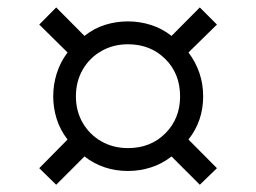

<svg xmlns="http://www.w3.org/2000/svg" viewBox="-20 -569 688 516"><path d="M131 -72.5 85.5 -117 161.5 -194Q141.5 -220 132.2 -249.8Q123 -279.5 123 -310Q123 -341.5 132.5 -371.8Q142 -402 161.5 -428L85.5 -503L131 -549L207 -472.5Q233.5 -493.5 263.2 -502.5Q293 -511.5 324 -511.5Q355.5 -511.5 385.5 -502Q415.5 -492.5 441 -472.5L517 -549L563 -503L486.5 -428Q526 -375.5 526 -310Q526 -244 486.5 -194L563 -117L517 -72.5L441 -148.5Q414.5 -128 384.8 -118.8Q355 -109.5 324 -109.5Q257.5 -109.5 207 -148.5ZM324 -171Q385 -171 424.5 -210.8Q464 -250.5 464 -310Q464 -371 424.2 -410.5Q384.5 -450 324 -450Q284.5 -450 252.8 -432Q221 -414 202.5 -382.2Q184 -350.5 184 -310Q184 -270.5 202.2 -239Q220.5 -207.5 252.2 -189.2Q284 -171 324 -171Z"/></svg>

Font: Geologica ExtraLight
Style: Regular
Weight: 200
Designer: Sindre Bremnes, Frode Helland
Foundry: Monokrom Skriftforlag AS
Version: Version 1.010; ttfautohint (v1.8.4.7-5d5b);gftools[0.9.28]